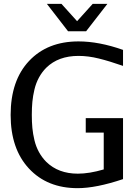

<svg xmlns="http://www.w3.org/2000/svg" viewBox="-20 -958 697 996"><path d="M35.2 -361.8Q35.2 -540 130.6 -641.6Q226.1 -743.2 387.2 -743.2Q493.7 -743.2 618.2 -699.2V-616.2Q546.9 -641.1 492.4 -654.5Q438 -668 387.2 -668Q282.7 -668 220.2 -606.9Q197.8 -584.5 182.1 -555.7Q166.5 -526.9 158.7 -493.9Q150.9 -460.9 147.9 -429.9Q145 -398.9 145 -361.8Q145 -325.2 147.9 -294.2Q150.9 -263.2 158.7 -230.5Q166.5 -197.8 182.1 -169.2Q197.8 -140.6 220.2 -118.2Q282.7 -57.1 383.8 -57.1Q443.4 -57.1 518.1 -79.1V-270H424.8V-345.2H618.2V-28.8Q478.5 18.1 382.8 18.1Q224.6 18.1 129.9 -84Q35.2 -186 35.2 -361.8ZM379.9 -848.1 460.9 -938H537.1L426.8 -795.9H333L223.1 -938H298.8Z"/></svg>

Font: Aurulent Sans
Style: Regular
Weight: 400
Version: Version 2007.05.04